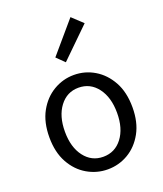

<svg xmlns="http://www.w3.org/2000/svg" viewBox="-159 -975 923 1090"><g transform="rotate(-20 303.0 -429.5)"><path d="M303 13Q237 13 179.5 -20.5Q122 -54 87 -117.5Q52 -181 52 -271Q52 -362 87 -425.5Q122 -489 179.5 -523Q237 -557 303 -557Q370 -557 427 -523Q484 -489 519 -425.5Q554 -362 554 -271Q554 -181 519 -117.5Q484 -54 427 -20.5Q370 13 303 13ZM303 -63Q374 -63 417.5 -120Q461 -177 461 -271Q461 -365 417.5 -422.5Q374 -480 303 -480Q233 -480 189.5 -422.5Q146 -365 146 -271Q146 -177 189.5 -120Q233 -63 303 -63ZM286 -640 239 -686 398 -872 462 -812Z"/></g></svg>

Font: Gothic Nguyen
Style: Regular
Weight: 400
Designer: MORI Takayuki
Version: Version 1.220;July 21, 2023;FontCreator 14.0.0.2814 64-bit